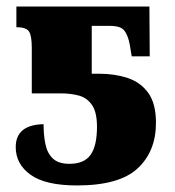

<svg xmlns="http://www.w3.org/2000/svg" viewBox="-20 -556 535 586"><path d="M215 10Q119 10 73.5 -22.5Q28 -55 28 -107Q28 -175 113 -177Q113 -144 118.5 -116.5Q124 -89 141 -72.5Q158 -56 192 -56Q237 -56 256.5 -83.5Q276 -111 276 -169Q276 -214 260.5 -236Q245 -258 220 -264.5Q195 -271 166 -271H77V-410Q77 -447 68.5 -460Q60 -473 30 -473V-536H436L437 -384H382L376 -420Q371 -447 360 -462Q349 -477 316 -477H260V-331H282Q330 -331 369.5 -318Q409 -305 432.5 -272.5Q456 -240 456 -181Q456 -94 400 -42Q344 10 215 10Z"/></svg>

Font: Noto Serif SemiCondensed Black
Style: Regular
Weight: 900
Width: 4
Designer: Monotype Design Team
Foundry: Monotype Imaging Inc.
Version: Version 2.014; ttfautohint (v1.8.4.7-5d5b)